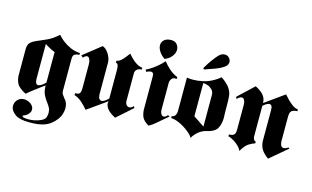

<svg xmlns="http://www.w3.org/2000/svg" viewBox="-109 -1036 2570 1584"><g transform="rotate(15 1176.5 -243.5)"><path d="M283 -528Q291 -519 304 -506Q317 -493 336 -479Q361 -460 397 -443.5Q433 -427 480 -424V-409Q457 -408 441 -399.5Q425 -391 425 -361V-87Q425 -69 432.5 -57.5Q440 -46 449 -35Q450 -34 450.5 -33Q451 -32 452 -31Q455 -27 458.5 -23Q462 -19 465 -15Q473 -3 477.5 13Q482 29 482 48Q482 60 480 72.5Q478 85 474 97Q458 149 402 192.5Q346 236 236 236H220Q140 236 103 209.5Q66 183 60 151Q60 148 59.5 145Q59 142 59 139Q59 109 80 86Q101 63 135 63H142Q175 67 197 86Q219 105 219 130Q219 133 218.5 136.5Q218 140 217 143Q213 158 198.5 172.5Q184 187 157 197V198Q156 206 171 210Q186 214 208 214Q219 214 231.5 213Q244 212 256 210Q290 204 319.5 189.5Q349 175 354 150Q356 142 357 134Q358 126 358 119Q358 96 350 80Q342 64 331 49Q328 44 324.5 39.5Q321 35 317 30Q302 9 289 -18.5Q276 -46 276 -93Q256 -79 239 -66.5Q222 -54 206 -41Q198 -36 191 -30.5Q184 -25 177 -19Q167 -11 156 -2.5Q145 6 134 16L132 15Q97 -2 71 -26.5Q45 -51 39 -109V-339Q39 -378 57.5 -396Q76 -414 107 -427Q141 -442 186.5 -461.5Q232 -481 283 -527ZM276 -378Q261 -383 249 -389Q237 -395 227 -401Q217 -406 209 -411L193 -421Q192 -422 191 -422.5Q190 -423 189 -424V-126Q189 -106 195 -92.5Q201 -79 214 -79Q225 -79 240 -87.5Q255 -96 276 -117Z M512 -394 496 -409 646 -528Q669 -522 689.5 -496Q710 -470 719 -440Q721 -432 722.5 -424Q724 -416 724 -408V-134Q726 -108 734.5 -98.5Q743 -89 753 -89Q758 -89 763.5 -91Q769 -93 775 -96Q781 -99 786.5 -103.5Q792 -108 798 -113Q802 -116 805 -119L811 -125V-370Q811 -398 805 -411Q799 -424 787 -424V-441Q809 -444 827 -461Q845 -478 860 -498Q866 -506 871.5 -513Q877 -520 882 -527Q889 -520 898 -509.5Q907 -499 918 -489Q935 -472 957.5 -458Q980 -444 1008 -440V-425Q984 -424 968.5 -412Q953 -400 953 -377V-142Q953 -122 963.5 -109.5Q974 -97 988 -97Q997 -97 1006 -102Q1015 -107 1024 -117L1031 -102L898 16Q845 -12 827 -37Q809 -62 809 -83Q809 -88 809.5 -92.5Q810 -97 811 -101L646 16Q622 -13 592.5 -39.5Q563 -66 527 -78V-94Q557 -93 566 -106Q575 -119 575 -149V-354Q575 -378 567 -396Q559 -414 545 -414Q538 -414 529.5 -409Q521 -404 512 -393Z M1047 -417 1039 -433Q1051 -438 1064 -445.5Q1077 -453 1090 -462Q1114 -479 1137.5 -499Q1161 -519 1181 -542Q1204 -513 1234.5 -485.5Q1265 -458 1307 -440V-425H1296Q1276 -426 1265.5 -414Q1255 -402 1252 -387Q1251 -385 1251 -382V-150Q1251 -126 1260 -111.5Q1269 -97 1282 -97Q1290 -97 1298 -102Q1306 -107 1314 -117L1330 -110Q1298 -84 1277 -65Q1256 -46 1237 -31Q1225 -21 1213.5 -12Q1202 -3 1187 4Q1186 5 1184.5 6Q1183 7 1181 8Q1134 -20 1122 -51Q1110 -82 1110 -117V-394Q1110 -413 1103.5 -420.5Q1097 -428 1088 -428Q1084 -428 1079.5 -427Q1075 -426 1070 -425Q1068 -424 1065.5 -423Q1063 -422 1060 -421Q1057 -420 1053.5 -418.5Q1050 -417 1047 -416ZM1165 -559Q1131 -584 1116 -610Q1101 -636 1101 -658Q1101 -687 1122.5 -705Q1144 -723 1181 -723Q1213 -723 1229.5 -703.5Q1246 -684 1247 -658Q1247 -652 1246 -646Q1245 -640 1244 -635Q1237 -612 1217.5 -591Q1198 -570 1165 -558Z M1385 -457Q1396 -455 1409 -454Q1422 -453 1435 -453Q1473 -453 1520 -462.5Q1567 -472 1615 -501Q1627 -508 1638.5 -516Q1650 -524 1661 -534Q1682 -520 1697.5 -506.5Q1713 -493 1725 -480Q1755 -443 1759.5 -404.5Q1764 -366 1763 -316V-282Q1763 -273 1763.5 -264Q1764 -255 1764 -247Q1764 -238 1764.5 -230Q1765 -222 1765 -214Q1765 -165 1745 -126Q1725 -87 1645 -70Q1636 -68 1625 -62.5Q1614 -57 1602 -50Q1585 -38 1569 -21Q1553 -4 1542 16Q1538 6 1527.5 -6Q1517 -18 1501 -30Q1483 -45 1461 -59Q1439 -73 1416 -83Q1398 -91 1380 -96Q1362 -101 1346 -101V-118Q1363 -117 1374 -133Q1385 -149 1385 -172ZM1621 -370Q1621 -400 1603.5 -417Q1586 -434 1566 -441Q1555 -445 1545 -446.5Q1535 -448 1527 -448V-165L1621 -102ZM1495 -567Q1500 -576 1506.5 -587Q1513 -598 1521 -610Q1526 -618 1531.5 -626Q1537 -634 1543 -642Q1556 -660 1568.5 -675.5Q1581 -691 1590 -700Q1602 -712 1614 -717Q1626 -722 1637 -722Q1660 -723 1675.5 -707Q1691 -691 1691 -671Q1691 -660 1685.5 -649Q1680 -638 1668 -629Q1660 -623 1651 -617.5Q1642 -612 1631 -606Q1610 -596 1580 -585Q1550 -574 1503 -558Z M2046 -417 2211 -535Q2219 -526 2228 -516.5Q2237 -507 2246 -497Q2265 -478 2287.5 -461Q2310 -444 2337 -440V-425Q2308 -424 2291 -413Q2274 -402 2274 -361V-149Q2274 -146 2275 -142Q2276 -127 2282.5 -115Q2289 -103 2305 -102Q2313 -102 2322.5 -105.5Q2332 -109 2345 -117L2353 -110L2204 16Q2151 -24 2138 -56Q2125 -88 2125 -117V-378Q2125 -403 2118 -413Q2111 -423 2100 -423Q2093 -423 2085.5 -420Q2078 -417 2070 -412Q2064 -408 2058 -403L2046 -393V-132Q2046 -128 2047 -123Q2048 -114 2053 -105.5Q2058 -97 2070 -93V-79Q2046 -72 2017.5 -54Q1989 -36 1959 16Q1952 -4 1933.5 -22Q1915 -40 1894 -54Q1879 -63 1865 -69.5Q1851 -76 1841 -78V-94Q1865 -93 1880.5 -103Q1896 -113 1896 -149V-362Q1896 -365 1895.5 -369.5Q1895 -374 1895 -379Q1892 -393 1885.5 -404.5Q1879 -416 1867 -416Q1859 -417 1849 -411.5Q1839 -406 1826 -393L1818 -409L1952 -535Q1999 -511 2022 -484Q2045 -457 2046 -417Z"/></g></svg>

Font: Fette UNZ Fraktur
Style: Regular
Weight: 900
Foundry: UNZ1 Extensions by Catfonts.de
Version: Version 0.000 2012 initial release